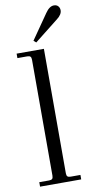

<svg xmlns="http://www.w3.org/2000/svg" viewBox="-101 -970 499 1012"><g transform="rotate(-10 148.0 -464.0)"><path d="M173.8 -711.9V-45.9Q173.8 -33.7 178.7 -28.8Q183.6 -23.9 195.8 -23.9H248V0H27.8V-23.9H80.1Q92.3 -23.9 97.2 -28.8Q102.1 -33.7 102.1 -45.9V-666Q102.1 -678.2 97.2 -683.1Q92.3 -688 80.1 -688H27.8V-711.9ZM140.1 -752 127 -763.2 219.2 -896Q241.2 -928.2 265.1 -928.2Q279.8 -928.2 287.8 -919.2Q295.9 -910.2 295.9 -897Q295.9 -874 268.1 -853Z"/></g></svg>

Font: Flanker Steampunk
Style: Regular
Weight: 400
Designer: Alexey Kryukov, Leonardo Di Lena
Foundry: Alexey Kryukov, Leonardo Di Lena
Version: 1.210